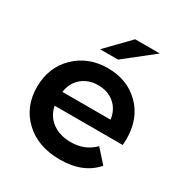

<svg xmlns="http://www.w3.org/2000/svg" viewBox="-174 -879 972 1019"><g transform="rotate(30 312.0 -369.5)"><path d="M334 7Q200 7 118.5 -69.5Q37 -146 37 -267Q37 -387 116 -464Q195 -541 315 -541Q434 -541 510.5 -465Q587 -389 587 -264Q587 -251 585 -227H168Q179 -169 224.5 -135.5Q270 -102 338 -102Q424 -102 480 -159L551 -80Q476 7 334 7ZM167 -311H462Q455 -368 415 -402.5Q375 -437 315 -437Q256 -437 215.5 -403Q175 -369 167 -311ZM227 -607 362 -746H513L337 -607Z"/></g></svg>

Font: Belfius21
Style: Bold
Weight: 700
Designer: Montserrat's base design by Julieta Ulanovsky, modified by Coast SPRL for Belfius Bank NV.
Foundry: Montserrat's base design by Julieta Ulanovsky, modified by Coast SPRL for Belfius Bank NV.
Version: Version 2.000;FEAKit 1.0